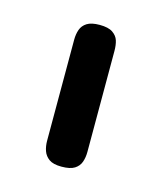

<svg xmlns="http://www.w3.org/2000/svg" viewBox="-61 -629 339 404"><g transform="rotate(15 108.5 -427.5)"><path d="M108 -273Q90 -273 81 -279.5Q72 -286 68.5 -296Q65 -306 65 -318V-538Q65 -550 68.5 -560Q72 -570 81.5 -576Q91 -582 109 -582Q128 -582 137.5 -575.5Q147 -569 150 -559.5Q153 -550 153 -537V-317Q153 -305 149.5 -295Q146 -285 136.5 -279Q127 -273 108 -273Z"/></g></svg>

Font: Fredoka SemiExpanded
Style: Regular
Weight: 400
Width: 6
Designer: Ben Nathan
Foundry: Milena B. Brandão, Ben Nathan
Version: Version 2.001